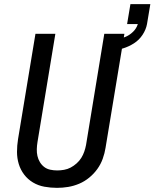

<svg xmlns="http://www.w3.org/2000/svg" viewBox="-20 -898 745 926"><path d="M255 8Q224 8 194 2.5Q164 -3 139 -18Q114 -33 96.5 -56Q79 -79 70.5 -107Q62 -135 62 -165.5Q62 -196 67 -227L151 -735H247L161 -214Q158 -196 157.5 -179Q157 -162 160.5 -146Q164 -130 172.5 -116Q181 -102 193.5 -92.5Q206 -83 222.5 -79.5Q239 -76 256 -76Q272 -76 289 -79Q306 -82 321 -90Q336 -98 349.5 -110Q363 -122 372 -136.5Q381 -151 386.5 -167Q392 -183 395 -199L483 -735H580L489 -185Q485 -159 475.5 -132.5Q466 -106 449.5 -83Q433 -60 410.5 -41.5Q388 -23 362 -12Q336 -1 309 3.5Q282 8 255 8ZM518 -651 509 -701Q529 -704 549 -708.5Q569 -713 588 -721.5Q607 -730 622.5 -745.5Q638 -761 644 -780L645 -782H593L609 -878H705L689 -782Q684 -755 667.5 -730Q651 -705 626 -689Q601 -673 573 -664.5Q545 -656 518 -651Z"/></svg>

Font: Iosevka SS04 Medium Extended
Style: Italic
Weight: 500
Width: 7
Italic angle: -9°
Monospace: yes
Designer: Belleve Invis
Foundry: Belleve Invis
Version: Version 19.0.0; ttfautohint (v1.8.4)